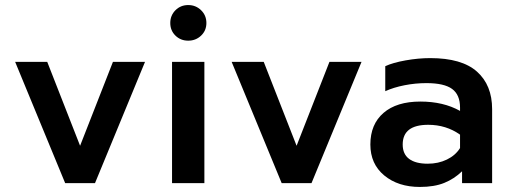

<svg xmlns="http://www.w3.org/2000/svg" viewBox="-20 -725 2023 760"><path d="M40 -480H167L297 -148L427 -480H554L356 0H238Z M654 -634Q654 -664 674.5 -684.5Q695 -705 725 -705Q755 -705 776 -684.5Q797 -664 797 -634Q797 -604 776 -584Q755 -564 725 -564Q695 -564 674.5 -584Q654 -604 654 -634ZM661 -480H789V0H661Z M897 -480H1024L1154 -148L1284 -480H1411L1213 0H1095Z M1446 -153Q1446 -233 1498 -278Q1550 -323 1644 -323Q1735 -323 1801 -286V-299Q1801 -350 1769.5 -373Q1738 -396 1668 -396Q1624 -396 1581 -387.5Q1538 -379 1505 -364V-463Q1535 -477 1585.5 -486Q1636 -495 1683 -495Q1808 -495 1868 -441.5Q1928 -388 1928 -293V0H1809V-47Q1778 -17 1738.5 -1Q1699 15 1642 15Q1556 15 1501 -30.5Q1446 -76 1446 -153ZM1801 -139V-192Q1746 -231 1675 -231Q1574 -231 1574 -153Q1574 -115 1599.5 -96Q1625 -77 1673 -77Q1715 -77 1749 -93.5Q1783 -110 1801 -139Z"/></svg>

Font: Prompt Medium
Style: Regular
Weight: 500
Designer: Katatrad Team
Foundry: CadsonDemak
Version: Version 1.000